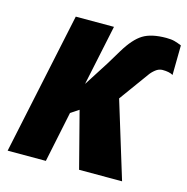

<svg xmlns="http://www.w3.org/2000/svg" viewBox="-107 -830 907 932"><g transform="rotate(15 346.5 -364.0)"><path d="M164 -714H356L292 -410L372 -535L416 -608Q457 -676 499 -702Q541 -728 616 -728Q641 -728 657.5 -723.5Q674 -719 693 -711L691 -562Q673 -573 638 -573Q620 -573 603.5 -560Q587 -547 576 -531L470 -385L588 0H372L299 -282L258 -255L205 0H13Z"/></g></svg>

Font: Noto Sans Display Black
Style: Italic
Weight: 900
Italic angle: -12°
Designer: Monotype Design team
Foundry: Monotype Imaging Inc.
Version: Version 1.000